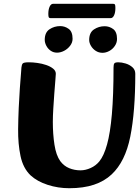

<svg xmlns="http://www.w3.org/2000/svg" viewBox="-20 -981 742 1014"><path d="M346 13Q286.5 13 231.7 -4.8Q177 -22.5 141.9 -54.5Q101.9 -92.5 88.4 -156.8Q74.9 -221 75.7 -298Q76.4 -354.7 78.9 -411Q81.4 -467.2 84.8 -514.2Q88.2 -561.1 90.7 -590.9Q93.2 -620.6 93.2 -624.6Q94.7 -639.9 100.3 -646Q106 -652 132.6 -652Q153 -652 177.5 -648.6Q201.9 -645.2 223.9 -637.7Q245.9 -630.2 260.3 -618.7Q274.8 -607.3 274.8 -591.3Q274.8 -584.8 272.3 -556.2Q269.8 -527.7 266.9 -488.1Q264 -448.5 261.5 -407.8Q259 -367.2 259 -337.2Q259 -273 267.6 -216.9Q276.2 -160.8 298.4 -129.9Q317.8 -104.1 345.6 -92.8Q373.4 -81.4 405.1 -81.4Q431.5 -81.4 458.9 -93.8Q486.3 -106.1 504.8 -128.9Q528.7 -158.1 545.4 -218.2Q562.1 -278.3 570.9 -378.2Q579.6 -478.1 579.6 -624.6Q579.6 -639.9 583.7 -646Q587.9 -652 604.7 -652Q622.5 -652 643.3 -645.7Q664.2 -639.4 679.4 -625.9Q694.5 -612.3 694.5 -591.3Q694.5 -391 668 -259.2Q641.5 -127.4 569.8 -60.1Q531.3 -23.8 475.9 -5.4Q420.6 13 346 13ZM521.3 -702.1Q501.5 -702.1 485.7 -712.4Q469.8 -722.7 460.4 -738.7Q451 -754.6 451 -769.6Q451 -809 476.4 -825.7Q501.7 -842.5 532.8 -842.5Q557.4 -842.5 577.7 -827.6Q598 -812.7 598 -775.3Q598 -755.5 586.5 -738.5Q575 -721.4 557.3 -711.8Q539.6 -702.1 521.3 -702.1ZM281.2 -702.9Q262.2 -702.9 247.5 -713.2Q232.8 -723.5 224.6 -739.4Q216.3 -755.4 216.3 -770.4Q216.3 -809.7 241.6 -826.5Q266.9 -843.2 298 -843.2Q322.6 -843.2 343 -828.3Q363.3 -813.4 363.3 -776.1Q363.3 -756.3 350.2 -739.2Q337.2 -722.2 318.4 -712.5Q299.6 -702.9 281.2 -702.9ZM247 -885.2Q240.7 -885.2 238 -888.9Q235.2 -892.7 235.2 -907Q235.2 -930.8 242.1 -945.8Q249 -960.9 260.5 -960.9H577.6Q584.7 -960.9 587 -957.1Q589.4 -953.3 589.4 -939Q589.4 -914.9 582.5 -900.1Q575.6 -885.2 564.2 -885.2Z"/></svg>

Font: Briem Hand Thin
Style: Regular
Weight: 100
Designer: Gunnlaugur SE Briem, Eben Sorkin
Foundry: Sorkin Type Co.
Version: Version 1.003